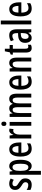

<svg xmlns="http://www.w3.org/2000/svg" viewBox="1853 -2653 1040 4786"><g transform="rotate(-90 2373.0 -260.0)"><path d="M319 -149Q319 -72 277 -31Q235 10 160 10Q122 10 89.5 1.5Q57 -7 32 -20V-117Q55 -99 88 -87Q121 -75 155 -75Q187 -75 205.5 -93Q224 -111 224 -145Q224 -173 206.5 -193.5Q189 -214 142 -240Q92 -270 62 -306.5Q32 -343 32 -405Q32 -471 74.5 -510.5Q117 -550 187 -550Q223 -550 255 -540.5Q287 -531 316 -513L285 -437Q263 -452 239 -461Q215 -470 190 -470Q159 -470 141.5 -453Q124 -436 124 -408Q124 -379 141.5 -360.5Q159 -342 207 -313Q257 -282 288 -246.5Q319 -211 319 -149Z M624 -550Q701 -550 742 -479Q783 -408 783 -270Q783 -137 742.5 -63.5Q702 10 629 10Q590 10 558 -11Q526 -32 507 -72H503Q504 -48 505.5 -28.5Q507 -9 507 6V240H411V-540H489L501 -467H507Q530 -512 559 -531Q588 -550 624 -550ZM599 -468Q552 -468 529.5 -424Q507 -380 507 -286V-263Q507 -165 529.5 -119Q552 -73 600 -73Q643 -73 664 -121Q685 -169 685 -269Q685 -369 665 -418.5Q645 -468 599 -468Z M1043 -549Q1100 -549 1138 -518Q1176 -487 1195 -432.5Q1214 -378 1214 -309V-248H957Q960 -70 1072 -70Q1103 -70 1132 -79Q1161 -88 1192 -108V-25Q1134 10 1060 10Q989 10 946 -25.5Q903 -61 883 -123.5Q863 -186 863 -267Q863 -404 908.5 -476.5Q954 -549 1043 -549ZM1043 -472Q1005 -472 983 -435.5Q961 -399 958 -321H1125Q1125 -385 1105 -428.5Q1085 -472 1043 -472Z M1514 -550Q1537 -550 1560 -543L1548 -443Q1531 -450 1506 -450Q1462 -450 1435.5 -402Q1409 -354 1410 -280V0H1314V-540H1388L1402 -449H1407Q1424 -493 1451 -521.5Q1478 -550 1514 -550Z M1681 -746Q1734 -746 1734 -683Q1734 -621 1681 -621Q1626 -621 1626 -683Q1626 -746 1681 -746ZM1727 -540V0H1631V-540Z M2301 -550Q2431 -550 2431 -360V0H2335V-338Q2335 -405 2319 -435Q2303 -465 2272 -465Q2226 -465 2207.5 -421Q2189 -377 2189 -290V0H2094V-341Q2094 -407 2078.5 -436Q2063 -465 2031 -465Q1980 -465 1964 -413.5Q1948 -362 1948 -275V0H1852V-540H1928L1939 -468H1945Q1977 -550 2063 -550Q2110 -550 2137 -526.5Q2164 -503 2174 -466H2181Q2200 -509 2228.5 -529.5Q2257 -550 2301 -550Z M2712 -549Q2769 -549 2807 -518Q2845 -487 2864 -432.5Q2883 -378 2883 -309V-248H2626Q2629 -70 2741 -70Q2772 -70 2801 -79Q2830 -88 2861 -108V-25Q2803 10 2729 10Q2658 10 2615 -25.5Q2572 -61 2552 -123.5Q2532 -186 2532 -267Q2532 -404 2577.5 -476.5Q2623 -549 2712 -549ZM2712 -472Q2674 -472 2652 -435.5Q2630 -399 2627 -321H2794Q2794 -385 2774 -428.5Q2754 -472 2712 -472Z M3195 -550Q3330 -550 3330 -363V0H3234V-341Q3234 -402 3219.5 -433.5Q3205 -465 3170 -465Q3120 -465 3099.5 -420.5Q3079 -376 3079 -274V0H2983V-540H3059L3070 -468H3076Q3093 -507 3124.5 -528.5Q3156 -550 3195 -550Z M3599 -74Q3612 -74 3625 -77.5Q3638 -81 3651 -86V-9Q3634 0 3613.5 5Q3593 10 3568 10Q3510 10 3483 -27.5Q3456 -65 3456 -142V-460H3405V-512L3462 -537L3487 -659H3552V-540H3644V-460H3552V-150Q3552 -112 3562 -93Q3572 -74 3599 -74Z M3889 -550Q3966 -550 4001 -501.5Q4036 -453 4036 -362V0H3964L3949 -74H3947Q3925 -32 3894.5 -11Q3864 10 3820 10Q3778 10 3751 -13Q3724 -36 3711 -73Q3698 -110 3698 -153Q3698 -235 3744.5 -279Q3791 -323 3877 -327L3940 -330V-361Q3940 -418 3924 -445Q3908 -472 3871 -472Q3827 -472 3767 -437L3738 -509Q3805 -550 3889 -550ZM3896 -260Q3796 -254 3796 -156Q3796 -67 3856 -67Q3895 -67 3918 -105Q3941 -143 3941 -209V-263Z M4254 0H4158V-760H4254Z M4537 -549Q4594 -549 4632 -518Q4670 -487 4689 -432.5Q4708 -378 4708 -309V-248H4451Q4454 -70 4566 -70Q4597 -70 4626 -79Q4655 -88 4686 -108V-25Q4628 10 4554 10Q4483 10 4440 -25.5Q4397 -61 4377 -123.5Q4357 -186 4357 -267Q4357 -404 4402.5 -476.5Q4448 -549 4537 -549ZM4537 -472Q4499 -472 4477 -435.5Q4455 -399 4452 -321H4619Q4619 -385 4599 -428.5Q4579 -472 4537 -472Z"/></g></svg>

Font: Noto Sans Lao UI ExtCond Med
Style: Regular
Weight: 500
Width: 2
Designer: Monotype Design Team
Foundry: Monotype Imaging Inc.
Version: Version 2.000; ttfautohint (v1.8.4.7-5d5b)